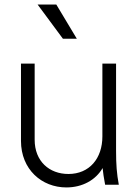

<svg xmlns="http://www.w3.org/2000/svg" viewBox="-20 -810 612 842"><path d="M271 12C342 12 400 -21 430 -73C432 -53 435 -31 441 0H501C492 -49 489 -88 489 -149V-531H429V-212C429 -115 372 -47 280 -47C196 -47 132 -103 132 -197V-531H72V-192C72 -67 163 12 271 12ZM145 -790 256 -640H317L227 -790Z"/></svg>

Font: Mluvka Light
Style: Regular
Weight: 300
Designer: Modified by Jiří Krblich, Original typeface by Gumpita Rahayu
Foundry: Gumpita Rahayu & Jiří Krblich
Version: Version 2.000;Glyphs 3.1.1 (3134)